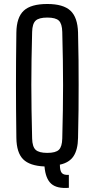

<svg xmlns="http://www.w3.org/2000/svg" viewBox="-20 -827 473 962"><path d="M325 114Q265 119 236.5 93.5Q208 68 203 7Q129 4 96 -29Q63 -62 62 -136Q61 -211 60.5 -276Q60 -341 60 -402Q60 -463 60.5 -527Q61 -591 62 -664Q63 -740 99 -773.5Q135 -807 217 -807Q297 -807 333 -773.5Q369 -740 371 -664Q373 -591 373.5 -527Q374 -463 374 -402Q374 -341 373.5 -276Q373 -211 371 -136Q370 -77 348.5 -44.5Q327 -12 280 -2Q280 29 290 40Q300 51 325 49ZM217 -61Q259 -61 275 -76.5Q291 -92 292 -133Q294 -210 295 -274.5Q296 -339 296 -399.5Q296 -460 295 -524.5Q294 -589 292 -667Q291 -708 275 -723.5Q259 -739 217 -739Q175 -739 158.5 -723.5Q142 -708 141 -667Q139 -591 138 -527.5Q137 -464 137 -403Q137 -342 138 -277Q139 -212 141 -133Q142 -92 158.5 -76.5Q175 -61 217 -61Z"/></svg>

Font: Big Shoulders Text
Style: Regular
Weight: 400
Designer: Patric King
Foundry: XO Type Co
Version: Version 1.000; ttfautohint (v1.8.2)